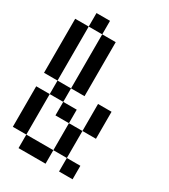

<svg xmlns="http://www.w3.org/2000/svg" viewBox="-202 -1014 904 1026"><g transform="rotate(30 250.0 -500.5)"><path d="M0 -166.7V-416.7H83.3V-166.7ZM0 -500V-833.3H83.3V-500ZM166.7 -416.7H83.3V-500H166.7ZM166.7 -333.3V-416.7H250V-333.3ZM166.7 -500V-833.3H250V-500ZM166.7 -833.3H83.3V-916.7H166.7ZM333.3 -166.7H416.7V-83.3H333.3ZM333.3 -333.3V-166.7H250V-333.3ZM333.3 -500H416.7V-333.3H333.3ZM83.3 -166.7H250V-83.3H83.3Z"/></g></svg>

Font: GalmuriMono11 Regular
Style: Regular
Weight: 400
Designer: Lee Minseo (quiple)
Version: Version 2.399;hotconv 1.1.1;makeotfexe 2.6.0 DEVELOPMENT